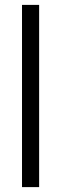

<svg xmlns="http://www.w3.org/2000/svg" viewBox="-20 -765 250 785"><path d="M70 0V-745H140V0Z"/></svg>

Font: Plus Jakarta Display Light
Style: Regular
Weight: 300
Designer: Gumpita Rahayu
Foundry: Tokotype Studio
Version: Version 1.000;hotconv 1.0.109;makeotfexe 2.5.65596